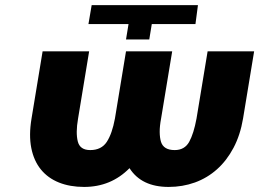

<svg xmlns="http://www.w3.org/2000/svg" viewBox="-20 -732 1087 762"><path d="M105.1 -261.4 149.1 -528.4H333.8L289.8 -261.4Q284.8 -232.6 284.6 -210.2Q284.4 -187.9 288.7 -170.8Q297.2 -136.4 338.1 -136.4Q382.5 -136.4 403.8 -169Q425.1 -201.7 436.1 -261.4L480.1 -528.4H663.4L619.3 -261.4Q613.6 -231.2 613.8 -208.3Q614 -185.4 619 -169Q629.3 -136.4 673.3 -136.4Q712.7 -136.4 730.8 -169Q748.9 -201.7 759.9 -261.4L804 -528.4H988.6L944.6 -261.4Q933.6 -196 906.8 -145.4Q880 -94.8 841.3 -60.2Q802.6 -25.6 753.6 -7.8Q704.5 9.9 649.1 9.9Q541.5 9.9 494 -64.6Q420.5 9.9 313.9 9.9Q257.8 9.9 214 -7.6Q170.1 -25.2 142.2 -59.5Q114.3 -93.8 104.2 -144.5Q94.1 -195.3 105.1 -261.4ZM343.8 -711.6H765.6L755.7 -636.4H582.4L572.4 -575.3H480.1L490.1 -636.4H331Z"/></svg>

Font: Inter P Black
Style: Italic
Weight: 900
Italic angle: -9.40001°
Designer: Rasmus Andersson
Foundry: rsms
Version: Version 3.018;git-588b23468